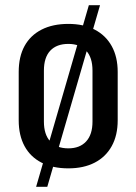

<svg xmlns="http://www.w3.org/2000/svg" viewBox="-20 -640 525 739"><path d="M243 8Q183 8 140 -14Q97 -36 74.5 -77.5Q52 -119 52 -177V-363Q52 -422 74.5 -463Q97 -504 140 -526Q183 -548 243 -548Q302 -548 344.5 -526Q387 -504 410 -462.5Q433 -421 433 -363V-177Q433 -119 410 -77.5Q387 -36 344.5 -14Q302 8 243 8ZM243 -69Q287 -69 311.5 -95.5Q336 -122 336 -172V-368Q336 -419 311.5 -445Q287 -471 243 -471Q198 -471 173.5 -445Q149 -419 149 -368V-172Q149 -122 173.5 -95.5Q198 -69 243 -69ZM365 -620 162 79H119L322 -620Z"/></svg>

Font: Pathway Extreme Condensed Medium
Style: Regular
Weight: 500
Width: 3
Version: Version 1.001;gftools[0.9.26]